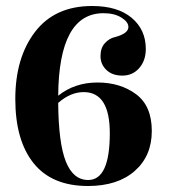

<svg xmlns="http://www.w3.org/2000/svg" viewBox="-20 -608 563 640"><path d="M174 -289Q229 -333 305 -333Q381 -333 433.5 -294Q486 -255 486 -171.5Q486 -88 429 -38Q372 12 273 12Q153 12 92 -64Q31 -140 31 -278Q31 -416 97 -502Q163 -588 287 -588Q372 -588 419 -548.5Q466 -509 466 -445Q466 -406 444 -381Q422 -356 388 -356Q354 -356 334.5 -375Q315 -394 315 -421Q315 -448 329.5 -464Q344 -480 362 -484Q408 -496 408 -518Q408 -535 384.5 -549.5Q361 -564 325 -564Q176 -564 174 -289ZM274 -8Q346 -8 346 -164Q346 -301 259 -301Q215 -301 174 -265Q175 -131 199.5 -69.5Q224 -8 274 -8Z"/></svg>

Font: Rozha One
Style: Regular
Weight: 400
Designer: Tim Donaldson, Indian Type Foundry
Foundry: Indian Type Foundry
Version: Version 1.300;PS 1.0;hotconv 1.0.78;makeotf.lib2.5.61930; tt